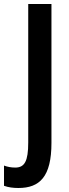

<svg xmlns="http://www.w3.org/2000/svg" viewBox="-74 -734 343 959"><path d="M18 205C124 205 183 149 183 -20V-714H67V-22C67 71 49 103 2 103C-19 103 -38 99 -54 93V194C-32 202 -8 205 18 205Z"/></svg>

Font: Noto Sans Khmer ExtraCondensed SemiBold
Style: Regular
Weight: 600
Width: 2
Designer: Danh Hong and the Monotype Design Team
Foundry: Monotype Imaging Inc.
Version: Version 2.004